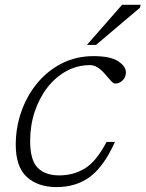

<svg xmlns="http://www.w3.org/2000/svg" viewBox="-20 -750 592 780"><path d="M346.5 -485.5Q294.5 -485.5 250.2 -461.5Q206 -437.5 172.8 -394.8Q139.5 -352 121 -296.2Q102.5 -240.5 102.5 -177.5Q102.5 -99.5 133 -68.5Q163.5 -37.5 220.5 -37.5Q279 -37.5 325.2 -66Q371.5 -94.5 413 -173.5H447Q402.5 -74.5 346.2 -32.2Q290 10 210 10Q133.5 10 88.8 -31.2Q44 -72.5 44 -161.5Q44 -232.5 67 -297.5Q90 -362.5 132 -413Q174 -463.5 232 -492.8Q290 -522 360 -522Q428.5 -522 460 -501.2Q491.5 -480.5 491.5 -456Q491.5 -436.5 478.2 -423.5Q465 -410.5 447.5 -410.5Q440.5 -410.5 430.2 -422Q420 -433.5 404.5 -451.5Q374.5 -485.5 346.5 -485.5ZM333 -567.5 476 -730.5H551.5L548.5 -718.5L370 -567.5Z"/></svg>

Font: Newsreader 6pt Light
Style: Italic
Weight: 300
Italic angle: -17°
Designer: Hugues Gentile
Foundry: Production Type
Version: Version 1.003; ttfautohint (v1.8.3)